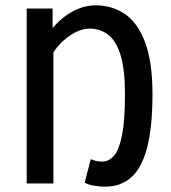

<svg xmlns="http://www.w3.org/2000/svg" viewBox="-20 -687 640 719"><path d="M374 12Q355 12 333 8.5Q311 5 297 -3L320 -91Q329 -87 339 -84.5Q349 -82 363 -82Q388 -82 407 -104Q426 -126 437 -180.5Q448 -235 448 -334Q448 -427 431.5 -480.5Q415 -534 385 -557Q355 -580 315 -580Q292 -580 267.5 -568.5Q243 -557 220 -537Q197 -517 180 -491V0H80V-655H177V-582Q198 -607 223.5 -626Q249 -645 278 -656Q307 -667 338 -667Q399 -667 447 -635Q495 -603 523 -529.5Q551 -456 551 -334Q551 -211 531 -134.5Q511 -58 471.5 -23Q432 12 374 12Z"/></svg>

Font: Source Code Pro ExtraLight Medium
Style: Regular
Weight: 500
Monospace: yes
Version: Version 1.018;hotconv 1.0.116;makeotfexe 2.5.65601